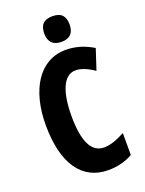

<svg xmlns="http://www.w3.org/2000/svg" viewBox="-172 -1064 835 1104"><g transform="rotate(-20 245.5 -512.0)"><path d="M293 -983C239 -983 215 -957 215 -904C215 -853 242 -826 293 -826C344 -826 370 -853 370 -904C370 -956 347 -983 293 -983ZM311 -645C348 -645 385 -627 424 -601L465 -726C412 -758 358 -775 298 -775C137 -775 43 -623 43 -407C43 -172 133 -41 294 -41C350 -41 399 -53 444 -79V-213C398 -189 358 -172 315 -172C237 -172 200 -253 200 -406C200 -547 235 -645 311 -645Z"/></g></svg>

Font: Noto Sans Tamil UI ExtraCondensed ExtraBold
Style: Regular
Weight: 800
Width: 2
Designer: Jelle Bosma - Monotype Design Team
Foundry: Monotype Imaging Inc.
Version: Version 2.004